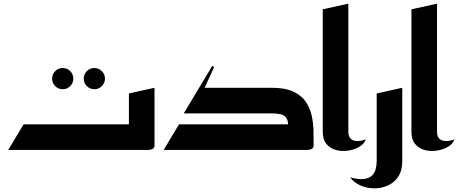

<svg xmlns="http://www.w3.org/2000/svg" viewBox="-20 -820 2505 1050"><path d="M496 -332Q472 -332 455 -349Q438 -366 438 -390Q438 -414 455 -431Q472 -448 496 -448Q520 -448 537 -431Q554 -414 554 -390Q554 -366 537 -349Q520 -332 496 -332ZM323 -332Q299 -332 282 -349Q265 -366 265 -390Q265 -414 282 -431Q299 -448 323 -448Q347 -448 364 -431Q381 -414 381 -390Q381 -366 364 -349Q347 -332 323 -332Z M25 0 109 -140H685V0ZM605 0V-140H685V-309L825 -340V-23Q825 -11 815 -6Q805 -1 795 -0.5Q785 0 785 0Z M875 0 959 -140H1555Q1556 -167 1538.5 -183.5Q1521 -200 1465 -200H985L1141 -460L1151 -453L1099 -340H1465Q1539 -340 1584 -319Q1629 -298 1652.5 -263Q1676 -228 1685 -186Q1694 -144 1694.5 -101.5Q1695 -59 1695 -23Q1695 -11 1685 -6Q1675 -1 1665 -0.5Q1655 0 1655 0Z M1980 -58Q1974 -36 1948.5 -19.5Q1923 -3 1888.5 3Q1854 9 1821.5 1.5Q1789 -6 1767 -30.5Q1745 -55 1745 -100V-769L1885 -800V-100Q1885 -75 1896 -63.5Q1907 -52 1923 -49.5Q1939 -47 1955 -50.5Q1971 -54 1980 -58Z M1895 150Q1939 162 1967.5 159Q1996 156 2012 142Q2028 128 2034 106.5Q2040 85 2040 60V-309L2180 -340V60Q2180 113 2157.5 146.5Q2135 180 2099 195.5Q2063 211 2023.5 210Q1984 209 1949.5 193.5Q1915 178 1895 150Z M2465 -58Q2459 -36 2433.5 -19.5Q2408 -3 2373.5 3Q2339 9 2306.5 1.5Q2274 -6 2252 -30.5Q2230 -55 2230 -100V-769L2370 -800V-100Q2370 -75 2381 -63.5Q2392 -52 2408 -49.5Q2424 -47 2440 -50.5Q2456 -54 2465 -58Z"/></svg>

Font: Reem Kufi
Style: Regular
Weight: 400
Designer: Khaled Hosny
Version: Version 1.6